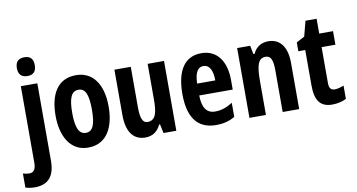

<svg xmlns="http://www.w3.org/2000/svg" viewBox="-131 -1000 2752 1479"><g transform="rotate(-10 1245.5 -260.5)"><path d="M55 -687C55 -639 80 -614 126 -614C172 -614 195 -639 195 -687C195 -735 174 -761 126 -761C78 -761 55 -736 55 -687ZM36 240C134 239 190 184 190 60V-546H61V53C61 103 44 127 10 127C-7 127 -22 125 -40 119V229C-17 237 10 240 36 240Z M700 -274C700 -457 619 -556 493 -556C347 -556 285 -440 285 -274C285 -120 349 10 491 10C643 10 700 -123 700 -274ZM415 -273C415 -391 438 -442 493 -442C547 -442 569 -391 569 -274C569 -157 547 -105 493 -105C439 -105 415 -158 415 -273Z M1181 -546H1053V-268C1053 -163 1039 -105 974 -105C937 -105 921 -146 921 -228V-546H793V-191C793 -65 841 10 938 10C994 10 1034 -17 1059 -70H1066L1081 0H1181Z M1473 -555C1344 -555 1276 -455 1276 -270C1276 -98 1338 10 1492 10C1546 10 1595 -1 1639 -28V-138C1590 -107 1549 -94 1501 -94C1437 -94 1403 -140 1402 -237H1664V-310C1664 -460 1596 -555 1473 -555ZM1472 -455C1520 -455 1544 -407 1544 -330H1402C1404 -421 1432 -455 1472 -455Z M1998 -556C1948 -556 1902 -534 1878 -479H1868L1855 -546H1753V0H1882V-264C1882 -394 1901 -442 1957 -442C2000 -442 2013 -402 2013 -325V0H2142V-362C2142 -488 2088 -556 1998 -556Z M2439 -102C2408 -102 2395 -121 2395 -158V-440H2503V-546H2395V-662H2308L2277 -543L2213 -509V-440H2267V-162C2267 -46 2306 10 2400 10C2439 10 2480 1 2510 -15V-119C2481 -108 2460 -102 2439 -102Z"/></g></svg>

Font: Noto Sans Tamil ExtraCondensed
Style: Bold
Weight: 700
Width: 2
Designer: Jelle Bosma - Monotype Design Team
Foundry: Monotype Imaging Inc.
Version: Version 2.004